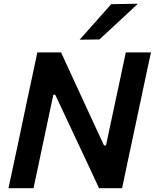

<svg xmlns="http://www.w3.org/2000/svg" viewBox="-20 -988 812 1008"><path d="M24.5 0Q37 -58 48.5 -112Q60 -166 74.5 -233.5L125 -473.5Q140 -542.5 151.8 -598.2Q163.5 -654 176 -713H300.5Q337 -633.5 371.2 -559.2Q405.5 -485 438 -414.5L526 -224.5H536.5L589.5 -473.5Q604.5 -542.5 616.2 -598Q628 -653.5 640.5 -713H772.5Q759.5 -653.5 747.8 -598Q736 -542.5 721.5 -473.5L670.5 -234Q656 -166 644.5 -112Q633 -58 621 0H500Q468.5 -68 434.5 -140.5Q400.5 -213 360 -299L270 -490.5H260L205.5 -234Q191 -165.5 179.8 -112Q168.5 -58.5 156 0ZM398 -779.5Q440.5 -827 481.2 -873Q522 -919 563.5 -966L704 -968.5Q652 -920 601.5 -873Q551 -826 502 -781Z"/></svg>

Font: Commissioner SemiBold
Style: Italic
Weight: 600
Italic angle: -12°
Designer: Kostas Bartsokas
Foundry: Kostas Bartsokas
Version: Version 1.000; ttfautohint (v1.8.3)